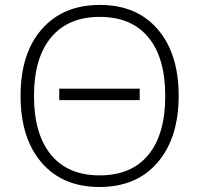

<svg xmlns="http://www.w3.org/2000/svg" viewBox="-20 -745 804 775"><path d="M186 -593.8Q117.2 -510.7 117.2 -357.4Q117.2 -204.1 185.5 -120.6Q253.9 -37.1 382.3 -37.1Q510.7 -37.1 578.9 -120.1Q647 -203.1 647 -357.4Q647 -511.7 578.9 -594.2Q510.7 -676.8 382.8 -676.8Q254.9 -676.8 186 -593.8ZM616.7 -626.7Q701.2 -528.3 701.2 -358.4Q701.2 -188.5 616.2 -89.4Q531.2 9.8 381.8 9.8Q232.4 9.8 147.7 -88.9Q63 -187.5 63 -358.4Q63 -529.3 148.7 -627.2Q234.4 -725.1 383.3 -725.1Q532.2 -725.1 616.7 -626.7ZM219.2 -387.2H543.9V-340.8H219.2Z"/></svg>

Font: OpenSans-Light
Style: Regular
Weight: 300
Foundry: Ascender Corporation
Version: Version 1.10